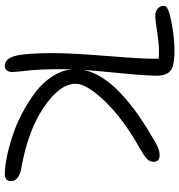

<svg xmlns="http://www.w3.org/2000/svg" viewBox="6 -732 737 789"><g transform="rotate(90 374.5 -337.5)"><path d="M250 11.2Q220.7 11.2 209.5 -32.7Q198.2 -76.7 198.2 -187Q198.2 -263.2 210.7 -416.5Q223.1 -569.8 221.2 -621.1Q183.1 -625.5 120.8 -616.2Q58.6 -606.9 47.9 -606.9Q26.9 -606.9 15.4 -617.2Q3.9 -627.4 3.9 -644Q3.9 -660.6 69.1 -673.3Q134.3 -686 193.8 -686Q247.1 -686 269 -670.7Q291 -655.3 291 -612.8Q291 -567.9 280.3 -458.7Q269.5 -349.6 267.1 -311Q274.4 -350.1 299.6 -389.4Q324.7 -428.7 362.3 -463.9Q399.9 -499 441.7 -529.3Q483.4 -559.6 532.2 -587.9Q564.5 -608.4 583 -616.7Q601.6 -625 617.2 -625Q645 -625 645 -600.1Q645 -584 631.3 -571.5Q617.7 -559.1 586.9 -542Q466.8 -474.1 395.5 -399.4Q324.2 -324.7 324.2 -280.8Q324.2 -213.9 422.1 -148.2Q520 -82.5 673.8 -56.2Q696.3 -52.2 710.2 -41.3Q724.1 -30.3 724.1 -14.2Q724.1 11.2 695.8 11.2Q665.5 11.2 623.8 2.7Q582 -5.9 535.2 -21.5Q488.3 -37.1 442.1 -61.8Q396 -86.4 357.9 -115.5Q319.8 -144.5 294.4 -183.3Q269 -222.2 265.1 -263.2Q264.2 -250 264.2 -225.1Q264.2 -134.8 270 -84Q275.9 -33.2 275.9 -19Q275.9 -4.9 269 3.2Q262.2 11.2 250 11.2Z"/></g></svg>

Font: Shantell Sans Irregular
Style: Regular
Weight: 300
Designer: Stephen Nixon, Anya Danilova, Shantell Martin
Foundry: Arrow Type
Version: Version 1.006;[9816181b4]